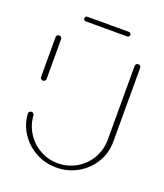

<svg xmlns="http://www.w3.org/2000/svg" viewBox="-119 -710 673 786"><g transform="rotate(20 217.0 -317.0)"><path d="M44.8 -321.1Q39.6 -321.1 36.1 -324.6Q32.6 -328.1 32.6 -333V-506.3Q32.6 -511.1 36.1 -514.6Q39.6 -518.1 44.8 -518.1Q49.6 -518.1 53.1 -514.6Q56.7 -511.1 56.7 -506.3V-333Q56.7 -328.1 53.1 -324.6Q49.6 -321.1 44.8 -321.1ZM389.3 -518.1Q394.1 -518.1 397.6 -514.6Q401.1 -511.1 401.1 -506.3V-184.4Q401.1 -135.9 376.5 -94.8Q351.9 -53.7 309.6 -29.6Q267.4 -5.6 217 -5.6Q168.5 -5.6 127.4 -28Q86.3 -50.4 61.1 -88.7Q35.9 -127 33 -173Q32.6 -177.8 36.1 -181.7Q39.6 -185.6 44.8 -185.6Q49.6 -185.6 53.1 -182.4Q56.7 -179.3 57 -174.4Q59.6 -133 81.7 -98.5Q103.7 -64.1 139.4 -44.1Q175.2 -24.1 217 -24.1Q260.7 -24.1 297.4 -45.6Q334.1 -67 355.6 -103.9Q377 -140.7 377 -184.4V-506.3Q377 -511.1 380.6 -514.6Q384.1 -518.1 389.3 -518.1ZM116.7 -619.3Q116.7 -623.3 119.6 -626.3Q122.6 -629.3 126.7 -629.3H307.4Q311.5 -629.3 314.4 -626.3Q317.4 -623.3 317.4 -619.3Q317.4 -615.2 314.4 -612.2Q311.5 -609.3 307.4 -609.3H126.7Q122.6 -609.3 119.6 -612.2Q116.7 -615.2 116.7 -619.3Z"/></g></svg>

Font: 26F Galaxy Sans Thin
Style: Regular
Weight: 100
Designer: C₂₉H₂₅N₃O₅
Version: Version 1.100